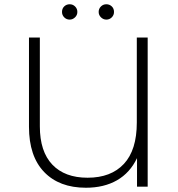

<svg xmlns="http://www.w3.org/2000/svg" viewBox="-20 -876 835 901"><path d="M673 -700V0H623V-134Q590 -65 529 -30Q468 5 383 5Q258 5 187 -69Q116 -143 116 -281V-700H167V-283Q167 -165 225.5 -103.5Q284 -42 391 -42Q501 -42 561.5 -107Q622 -172 622 -301V-700ZM271 -820Q271 -836 281.5 -846Q292 -856 307 -856Q322 -856 332.5 -845.5Q343 -835 343 -820Q343 -805 332 -794.5Q321 -784 307 -784Q292 -784 281.5 -794.5Q271 -805 271 -820ZM443 -820Q443 -835 453.5 -845.5Q464 -856 479 -856Q494 -856 504.5 -846Q515 -836 515 -820Q515 -805 504.5 -794.5Q494 -784 479 -784Q465 -784 454 -794.5Q443 -805 443 -820Z"/></svg>

Font: Montserrat Alternates Light
Style: Regular
Weight: 300
Designer: Julieta Ulanovsky
Foundry: Julieta Ulanovsky
Version: Version 7.200